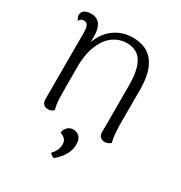

<svg xmlns="http://www.w3.org/2000/svg" viewBox="-170 -638 910 967"><g transform="rotate(30 284.5 -154.5)"><path d="M497 -4Q481 10 462 10Q447 10 437 0.5Q427 -9 427 -25V-301Q426 -391 399 -434.5Q372 -478 310 -478Q273 -478 237.5 -455Q202 -432 178.5 -379.5Q155 -327 155 -244Q155 -106 156.5 -66.5Q158 -27 166 -4Q152 10 132 10Q116 10 106.5 0Q97 -10 97 -27V-417Q96 -445 89.5 -456.5Q83 -468 68 -468Q49 -468 41 -451Q30 -467 30 -479Q30 -496 44 -506Q58 -516 82 -516Q151 -516 151 -423V-391Q173 -451 219 -484Q265 -517 325 -517Q486 -517 486 -306V-103Q488 -31 497 -4ZM257 192Q286 160 286 129Q286 107 275.5 96.5Q265 86 248 80Q248 64 261 49Q274 34 296 34Q316 34 331 47.5Q346 61 346 94Q346 154 282 208Q268 204 257 192Z"/></g></svg>

Font: Arima Madurai Light
Style: Regular
Weight: 300
Designer: Joana Correia and Natanael Gama
Foundry: NDISCOVER
Version: Version 1.019